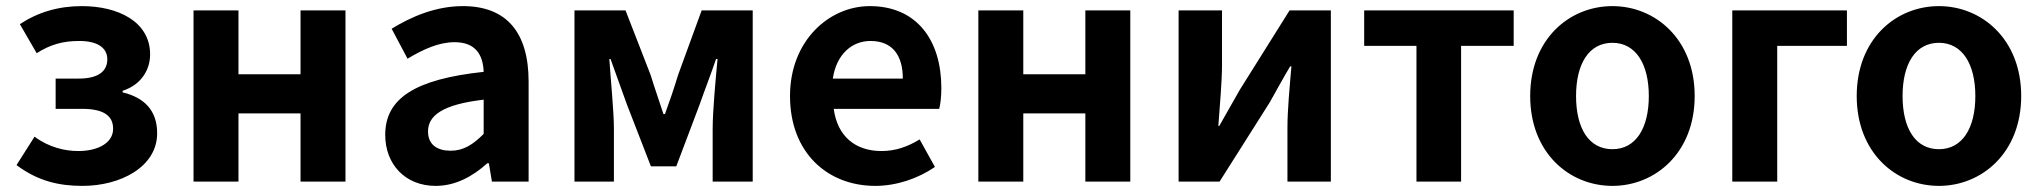

<svg xmlns="http://www.w3.org/2000/svg" viewBox="-20 -594 6675 628"><path d="M250 14C374 14 494 -48 494 -158C494 -235 450 -275 381 -292V-297C443 -317 471 -367 471 -416C471 -524 365 -574 248 -574C171 -574 104 -554 45 -515L100 -420C144 -448 185 -460 239 -460C297 -460 331 -439 331 -400C331 -360 300 -337 238 -337H162V-238H248C315 -238 350 -218 350 -173C350 -126 300 -100 236 -100C192 -100 140 -112 93 -147L34 -54C105 -1 174 14 250 14Z M613 0H760V-223H963V0H1110V-560H963V-351H760V-560H613Z M1405 14C1470 14 1526 -17 1574 -60H1579L1589 0H1709V-327C1709 -489 1636 -574 1494 -574C1406 -574 1326 -540 1261 -500L1313 -402C1365 -433 1415 -456 1467 -456C1536 -456 1560 -414 1562 -359C1337 -335 1240 -272 1240 -153C1240 -57 1305 14 1405 14ZM1454 -101C1411 -101 1380 -120 1380 -164C1380 -215 1425 -252 1562 -268V-156C1527 -121 1496 -101 1454 -101Z M1859 0H1988V-173C1988 -230 1977 -339 1973 -401H1977C1993 -355 2015 -297 2031 -251L2109 -50H2192L2268 -251C2284 -297 2306 -353 2322 -401H2327C2321 -339 2311 -230 2311 -173V0H2442V-560H2275L2198 -349C2184 -303 2170 -262 2155 -221H2150C2137 -262 2122 -303 2108 -349L2026 -560H1859Z M2843 14C2912 14 2983 -10 3038 -48L2988 -138C2947 -113 2908 -100 2863 -100C2779 -100 2719 -147 2707 -238H3052C3056 -252 3059 -279 3059 -306C3059 -462 2979 -574 2825 -574C2692 -574 2564 -461 2564 -280C2564 -95 2686 14 2843 14ZM2704 -337C2716 -418 2768 -460 2827 -460C2900 -460 2933 -412 2933 -337Z M3180 0H3327V-223H3530V0H3677V-560H3530V-351H3327V-560H3180Z M3835 0H3969L4133 -259C4151 -291 4180 -344 4200 -377H4204C4198 -307 4191 -233 4191 -176V0H4333V-560H4198L4035 -300C4017 -268 3987 -216 3968 -182H3965C3970 -252 3977 -327 3977 -383V-560H3835Z M4613 0H4759V-444H4931V-560H4442V-444H4613Z M5254 14C5394 14 5523 -94 5523 -280C5523 -466 5394 -574 5254 -574C5113 -574 4985 -466 4985 -280C4985 -94 5113 14 5254 14ZM5254 -106C5177 -106 5135 -174 5135 -280C5135 -385 5177 -454 5254 -454C5330 -454 5373 -385 5373 -280C5373 -174 5330 -106 5254 -106Z M5646 0H5793V-444H6021V-560H5646Z M6322 14C6462 14 6591 -94 6591 -280C6591 -466 6462 -574 6322 -574C6181 -574 6053 -466 6053 -280C6053 -94 6181 14 6322 14ZM6322 -106C6245 -106 6203 -174 6203 -280C6203 -385 6245 -454 6322 -454C6398 -454 6441 -385 6441 -280C6441 -174 6398 -106 6322 -106Z"/></svg>

Font: Noto Sans JP
Style: Bold
Weight: 700
Designer: Ryoko NISHIZUKA 西塚涼子 (kana, bopomofo & ideographs); Paul D. Hunt (Latin, Greek & Cyrillic); Sandoll Communications 산돌커뮤니
Foundry: Adobe
Version: Version 2.004;hotconv 1.0.118;makeotfexe 2.5.65603